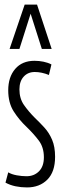

<svg xmlns="http://www.w3.org/2000/svg" viewBox="-20 -810 272 840"><path d="M4 -11 16 -56Q31 -47 53.5 -43Q76 -39 96 -39Q129 -39 150.5 -60.5Q172 -82 172 -122Q172 -166 149 -196Q126 -226 97 -254Q64 -285 40 -322.5Q16 -360 16 -415Q16 -473 46.5 -508.5Q77 -544 131 -544Q151 -544 170.5 -540Q190 -536 205 -528L194 -482Q162 -495 132 -495Q102 -495 83.5 -474.5Q65 -454 65 -419Q65 -379 85 -350.5Q105 -322 132 -295Q154 -274 174.5 -251.5Q195 -229 208 -198.5Q221 -168 221 -124Q221 -58 187 -24Q153 10 98 10Q72 10 48 5Q24 0 4 -11ZM22 -596 88 -790H142L206 -596H163L114 -750L65 -596Z"/></svg>

Font: Georama ExtraCondensed Light
Style: Regular
Weight: 300
Width: 2
Designer: Jean-Baptiste Levee
Foundry: Production Type
Version: Version 1.000